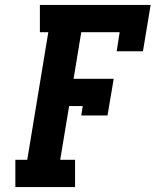

<svg xmlns="http://www.w3.org/2000/svg" viewBox="-20 -755 640 775"><path d="M42 0V-110H90L175 -625H141V-735H588L557 -548H451L463 -625H308L277 -437H439L414 -289H308L314 -327H259L223 -110H283V0Z"/></svg>

Font: Iosevka Curly Slab XBdEx
Style: Italic
Weight: 800
Width: 7
Italic angle: -9°
Monospace: yes
Designer: Belleve Invis
Foundry: Belleve Invis
Version: Version 11.1.0; ttfautohint (v1.8.3)